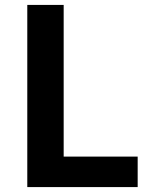

<svg xmlns="http://www.w3.org/2000/svg" viewBox="-20 -761 618 781"><path d="M91 0H540V-124H239V-741H91Z"/></svg>

Font: Noto Sans HK
Style: Bold
Weight: 700
Designer: Ryoko NISHIZUKA 西塚涼子 (kana, bopomofo & ideographs); Paul D. Hunt (Latin, Greek & Cyrillic); Sandoll Communications 산돌커뮤니
Foundry: Adobe
Version: Version 2.002;hotconv 1.0.116;makeotfexe 2.5.65601